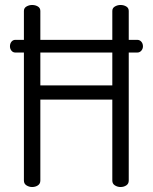

<svg xmlns="http://www.w3.org/2000/svg" viewBox="-20 -751 614 771"><path d="M109 0Q97 0 86.5 -6.5Q76 -13 76 -26V-540H42Q32 -540 26 -547.5Q20 -555 20 -565Q20 -576 26 -583.5Q32 -591 42 -591H76V-707Q76 -719 86.5 -725Q97 -731 109 -731Q122 -731 132 -725Q142 -719 142 -707V-591H431V-707Q431 -719 441.5 -725Q452 -731 464 -731Q477 -731 487 -725Q497 -719 497 -707V-591H531Q541 -591 547.5 -583.5Q554 -576 554 -565Q554 -555 547.5 -547.5Q541 -540 531 -540H497V-26Q497 -13 487 -6.5Q477 0 464 0Q452 0 441.5 -6.5Q431 -13 431 -26V-351H142V-26Q142 -13 132 -6.5Q122 0 109 0ZM142 -408H431V-540H142Z"/></svg>

Font: Dosis ExtraLight
Style: Regular
Weight: 400
Version: Version 3.001; ttfautohint (v1.8.2)